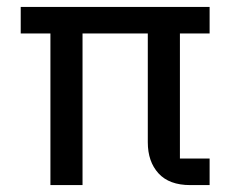

<svg xmlns="http://www.w3.org/2000/svg" viewBox="-20 -536 680 556"><path d="M126 -439H40V-516H587V-439H501V-77H587V0H531Q470 0 439 -34Q408 -68 408 -124V-439H219V0H126Z"/></svg>

Font: Writer
Style: Regular
Weight: 400
Monospace: yes
Designer: Mike Abbink, Paul van der Laan, Pieter van Rosmalen
Foundry: Bold Monday
Version: Version 2.001 2020